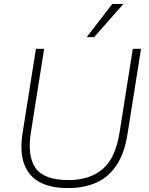

<svg xmlns="http://www.w3.org/2000/svg" viewBox="-20 -955 762 983"><path d="M328 8Q238 8 181.5 -23.5Q125 -55 103 -117Q81 -179 95 -270L164 -705H206L138 -276Q119 -154 163 -93.5Q207 -33 331 -33Q438 -33 504.5 -88.5Q571 -144 592 -276L660 -705H702L633 -270Q618 -172 577.5 -110.5Q537 -49 474 -20.5Q411 8 328 8ZM424 -765 555 -935H612L462 -765Z"/></svg>

Font: Mulish ExtraLight ExtraLight
Style: Italic
Weight: 250
Italic angle: -9°
Version: Version 3.603